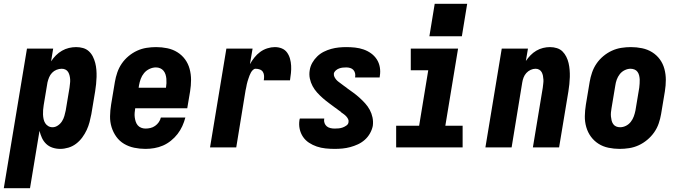

<svg xmlns="http://www.w3.org/2000/svg" viewBox="-56 -776 3576 1011"><path d="M-36 215 86 -520H224L213 -453Q224 -470 238.5 -484.5Q253 -499 270.5 -509Q288 -519 307 -523.5Q326 -528 345 -528Q364 -528 381.5 -523Q399 -518 412 -506Q425 -494 433 -478Q441 -462 445.5 -444.5Q450 -427 451.5 -408.5Q453 -390 452.5 -371Q452 -352 450 -333Q448 -314 445 -295L425 -175Q421 -154 415.5 -133Q410 -112 400.5 -91.5Q391 -71 377 -52Q363 -33 344.5 -19Q326 -5 304 1.5Q282 8 261 8Q240 8 220.5 1.5Q201 -5 187 -18.5Q173 -32 165 -49.5Q157 -67 152 -87L102 215ZM221 -106Q235 -106 248.5 -115Q262 -124 270.5 -137.5Q279 -151 283 -165.5Q287 -180 290 -194L310 -314Q311 -325 312.5 -335.5Q314 -346 313.5 -356.5Q313 -367 310.5 -377.5Q308 -388 303 -396.5Q298 -405 289 -409.5Q280 -414 269 -414Q255 -414 241.5 -408.5Q228 -403 218 -392.5Q208 -382 202.5 -368.5Q197 -355 194 -342L174 -222Q172 -209 171 -197Q170 -185 170.5 -173Q171 -161 173.5 -149Q176 -137 182 -127.5Q188 -118 198 -112Q208 -106 221 -106Z M710 8Q680 8 651 2Q622 -4 597.5 -18.5Q573 -33 556.5 -56Q540 -79 531.5 -106.5Q523 -134 523.5 -164Q524 -194 529 -225L549 -345Q553 -369 561.5 -394Q570 -419 585 -441Q600 -463 621 -480.5Q642 -498 666 -509Q690 -520 715.5 -524Q741 -528 766 -528Q766 -528 766 -528Q766 -528 766 -528Q796 -528 825 -522Q854 -516 878 -501Q902 -486 918.5 -463.5Q935 -441 942.5 -413Q950 -385 950 -355.5Q950 -326 945 -295L930 -206H656Q654 -194 653 -182Q652 -170 653.5 -158.5Q655 -147 658.5 -136Q662 -125 669 -116.5Q676 -108 687 -103.5Q698 -99 710 -99Q723 -99 736 -102Q749 -105 760.5 -113Q772 -121 780 -132.5Q788 -144 791 -157H920Q914 -134 904 -112Q894 -90 879 -70.5Q864 -51 844 -35Q824 -19 802 -9.5Q780 0 756.5 4Q733 8 710 8ZM674 -314H818Q820 -326 820.5 -338Q821 -350 820 -361.5Q819 -373 815.5 -384Q812 -395 805 -403.5Q798 -412 787.5 -416.5Q777 -421 765 -421Q748 -421 731 -413Q714 -405 702.5 -391Q691 -377 685 -360.5Q679 -344 676 -327Z M1050 0 1136 -520H1274L1260 -438Q1270 -456 1283.5 -473Q1297 -490 1314 -502.5Q1331 -515 1351.5 -521.5Q1372 -528 1391 -528Q1411 -528 1428 -521Q1445 -514 1455.5 -499.5Q1466 -485 1471 -467Q1476 -449 1477 -430Q1478 -411 1476 -391.5Q1474 -372 1471 -353H1333Q1335 -365 1334.5 -376.5Q1334 -388 1328.5 -397Q1323 -406 1312.5 -410Q1302 -414 1290 -414Q1282 -414 1275.5 -407.5Q1269 -401 1265 -393.5Q1261 -386 1258 -378.5Q1255 -371 1252.5 -363Q1250 -355 1247.5 -347.5Q1245 -340 1243.5 -332Q1242 -324 1240.5 -316Q1239 -308 1237 -300L1188 0Z M1706 8Q1682 8 1658 5.5Q1634 3 1612 -4.5Q1590 -12 1571 -24.5Q1552 -37 1539.5 -55.5Q1527 -74 1522 -97Q1517 -120 1521 -145Q1522 -147 1522 -148.5Q1522 -150 1523 -152H1652Q1652 -152 1651.5 -151Q1651 -150 1651 -150Q1649 -138 1653 -127.5Q1657 -117 1665 -110.5Q1673 -104 1684 -101.5Q1695 -99 1706 -99Q1717 -99 1727.5 -100Q1738 -101 1748 -104.5Q1758 -108 1768 -115Q1778 -122 1779 -132Q1781 -141 1777 -149Q1773 -157 1767 -163.5Q1761 -170 1754 -175Q1747 -180 1740 -185L1739 -186V-187Q1732 -192 1725 -197Q1718 -202 1712 -207L1710 -208Q1694 -220 1677 -232.5Q1660 -245 1644 -259Q1628 -273 1614 -288.5Q1600 -304 1590 -322.5Q1580 -341 1575.5 -362.5Q1571 -384 1575 -407Q1578 -427 1588.5 -445.5Q1599 -464 1614.5 -479Q1630 -494 1649 -503.5Q1668 -513 1688 -518.5Q1708 -524 1728 -526Q1748 -528 1767 -528Q1791 -528 1814 -525.5Q1837 -523 1858.5 -515.5Q1880 -508 1898 -495Q1916 -482 1928 -463.5Q1940 -445 1944 -422Q1948 -399 1944 -376Q1944 -374 1943.5 -372Q1943 -370 1943 -368H1814Q1814 -368 1814 -369Q1814 -370 1814 -370Q1816 -381 1813.5 -391Q1811 -401 1804.5 -408Q1798 -415 1788 -418Q1778 -421 1767 -421Q1758 -421 1748.5 -420Q1739 -419 1729.5 -415.5Q1720 -412 1712 -405Q1704 -398 1702 -389Q1701 -379 1705 -371Q1709 -363 1714.5 -356.5Q1720 -350 1727 -345Q1734 -340 1741 -334.5Q1748 -329 1755 -324Q1762 -319 1769 -314L1771 -312Q1788 -300 1805 -287.5Q1822 -275 1837.5 -261Q1853 -247 1867 -231.5Q1881 -216 1891 -197.5Q1901 -179 1905.5 -157.5Q1910 -136 1907 -113Q1903 -93 1892 -73.5Q1881 -54 1864.5 -39.5Q1848 -25 1828.5 -16Q1809 -7 1788.5 -1.5Q1768 4 1747.5 6Q1727 8 1706 8Z M2030 0V-114H2151L2199 -406H2107V-520H2356L2289 -114H2380V0ZM2205 -585 2233 -756H2404L2376 -585Z M2500 0 2586 -520H2724L2713 -455Q2724 -471 2737.5 -485Q2751 -499 2768 -509Q2785 -519 2803.5 -523.5Q2822 -528 2840 -528Q2859 -528 2876.5 -522.5Q2894 -517 2906 -505Q2918 -493 2926 -477Q2934 -461 2938 -443.5Q2942 -426 2943.5 -407.5Q2945 -389 2944.5 -370.5Q2944 -352 2942 -333Q2940 -314 2937 -295L2888 0H2750L2802 -314Q2803 -325 2804.5 -335.5Q2806 -346 2805.5 -356.5Q2805 -367 2803 -377Q2801 -387 2796.5 -395.5Q2792 -404 2783.5 -409Q2775 -414 2764 -414Q2751 -414 2738 -408Q2725 -402 2715.5 -391.5Q2706 -381 2701 -368Q2696 -355 2694 -342L2638 0Z M3207 8Q3207 8 3207 8Q3207 8 3207 8Q3177 8 3148 2Q3119 -4 3095.5 -19Q3072 -34 3055.5 -56.5Q3039 -79 3031 -107Q3023 -135 3023.5 -164.5Q3024 -194 3029 -225L3049 -345Q3053 -369 3061.5 -394Q3070 -419 3085 -441Q3100 -463 3121 -480.5Q3142 -498 3166 -509Q3190 -520 3215.5 -524Q3241 -528 3266 -528Q3266 -528 3266 -528Q3266 -528 3266 -528Q3296 -528 3325 -522Q3354 -516 3378 -501Q3402 -486 3418.5 -463.5Q3435 -441 3442.5 -413Q3450 -385 3450 -355.5Q3450 -326 3445 -295L3425 -175Q3421 -151 3412.5 -126Q3404 -101 3388.5 -79Q3373 -57 3352 -39.5Q3331 -22 3307 -11Q3283 0 3257.5 4Q3232 8 3207 8ZM3209 -106Q3225 -106 3240 -113.5Q3255 -121 3265.5 -134.5Q3276 -148 3281.5 -163.5Q3287 -179 3290 -194L3310 -314Q3311 -325 3312 -336Q3313 -347 3312.5 -357.5Q3312 -368 3309.5 -378.5Q3307 -389 3301 -397.5Q3295 -406 3285 -410Q3275 -414 3264 -414Q3249 -414 3233.5 -406.5Q3218 -399 3207.5 -385.5Q3197 -372 3191.5 -356.5Q3186 -341 3184 -326L3164 -206Q3162 -195 3161 -184Q3160 -173 3161 -162.5Q3162 -152 3164.5 -141.5Q3167 -131 3173 -122.5Q3179 -114 3188.5 -110Q3198 -106 3209 -106Z"/></svg>

Font: Iosevka SS04 Heavy Oblique
Style: Regular
Weight: 900
Italic angle: -9°
Monospace: yes
Designer: Belleve Invis
Foundry: Belleve Invis
Version: Version 19.0.0; ttfautohint (v1.8.4)